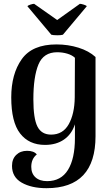

<svg xmlns="http://www.w3.org/2000/svg" viewBox="-20 -759 582 1007"><path d="M43 111Q43 75 65 53.5Q87 32 122 32Q158 32 173 51Q144 74 144 116Q144 151 166 171Q188 191 227 191Q300 191 336.5 132Q373 73 373 -35V-107Q356 -55 315.5 -27Q275 1 216 1Q132 1 85.5 -59Q39 -119 39 -248Q39 -371 94 -448.5Q149 -526 276 -526Q337 -526 391.5 -509Q446 -492 481 -460V-45Q481 228 224 228Q145 228 94 199Q43 170 43 111ZM372 -248 373 -456Q358 -470 333 -477.5Q308 -485 280 -485Q208 -485 181.5 -420.5Q155 -356 155 -238Q155 -137 176.5 -95Q198 -53 248 -53Q310 -53 340.5 -107.5Q371 -162 372 -248ZM280 -654 399 -739Q406 -739 420 -734.5Q434 -730 435 -726L310 -577Q301 -574 282 -574Q258 -574 249 -577L124 -726Q125 -730 138.5 -734.5Q152 -739 159 -739Z"/></svg>

Font: Arima Madurai
Style: Bold
Weight: 700
Designer: Joana Correia and Natanael Gama
Foundry: NDISCOVER
Version: Version 1.019